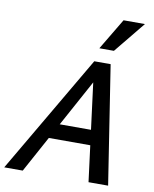

<svg xmlns="http://www.w3.org/2000/svg" viewBox="-109 -980 842 1052"><g transform="rotate(10 312.0 -453.5)"><path d="M457 0 380 -601H419L91 0H-12L373 -658H464L566 0ZM142 -201 189 -285H461L485 -201ZM388 -733 492 -907H611L469 -733Z"/></g></svg>

Font: Ysabeau Infant SemiBold
Style: Italic
Weight: 600
Italic angle: -12°
Designer: Christian Thalmann (Catharsis Fonts)
Version: Version 2.002; featfreeze: ss01,ss02,lnum